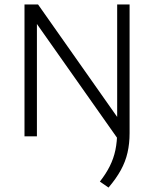

<svg xmlns="http://www.w3.org/2000/svg" viewBox="-20 -615 695 866"><path d="M90.5 0V-595H151.5L523 -67L514 15L131.5 -528H146.5V0ZM469.5 231 430.5 204Q458 169 475.2 134.5Q492.5 100 500.5 61.8Q508.5 23.5 508.5 -23V-595H564.5V-14.5Q564.5 32.5 555.2 73.2Q546 114 525 152.2Q504 190.5 469.5 231Z"/></svg>

Font: Encode Sans SC Light
Style: Regular
Weight: 300
Version: Version 3.002